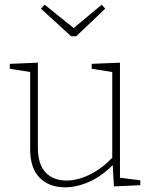

<svg xmlns="http://www.w3.org/2000/svg" viewBox="-20 -794 651 821"><path d="M493 -34 580 -23V-2L467 3L462 -88Q414 -40 361 -16.5Q308 7 258 7Q190 7 149.5 -34Q109 -75 109 -155V-486L22 -500V-521L142 -526V-162Q142 -92 174.5 -57Q207 -22 265 -22Q311 -22 362 -46.5Q413 -71 460 -119V-486L372 -500V-521L493 -526ZM295 -674 415 -774 430 -757 306 -639H284L155 -757L171 -774Z"/></svg>

Font: Bitter Pro ExtraLight
Style: Regular
Weight: 275
Designer: Sol Matas, and Bitter project Authors
Foundry: Sol Matas
Version: Version 1.010